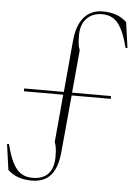

<svg xmlns="http://www.w3.org/2000/svg" viewBox="-78 -761 716 1022"><g transform="rotate(5 280.0 -250.0)"><path d="M285 -547 260 -270H48V-255H258L235 0C241 15 246 33 246 79C246 167 197 200 135 200C64 200 26 160 -7 32H-17L2 169C34 200 77 215 130 215C224 215 265 156 275 47L303 -255H512V-270H304L325 -500C318 -513 314 -533 314 -579C314 -667 373 -700 425 -700C496 -700 534 -660 567 -532H577L558 -669C526 -700 483 -715 430 -715C346 -715 295 -656 285 -547Z"/></g></svg>

Font: Sprat Condensed Thin
Style: Regular
Weight: 100
Width: 3
Designer: Ethan Nakache
Foundry: Collletttivo
Version: Version 2.000;Glyphs 3.2 (3217)